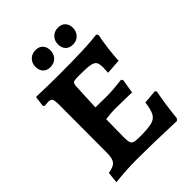

<svg xmlns="http://www.w3.org/2000/svg" viewBox="-239 -949 1074 1074"><g transform="rotate(-45 298.0 -411.5)"><path d="M557 -189Q541 -111 530 -4L520 7Q329 0 209 0Q125 0 38 10L45 -57Q87 -63 102 -81Q117 -99 117 -143L118 -524Q118 -557 112 -567.5Q106 -578 86 -578Q73 -578 55 -576L49 -585L57 -645H77Q148 -642 238 -642Q461 -642 542 -654L550 -643Q542 -606 535.5 -555Q529 -504 527 -462L438 -456L440 -496Q440 -526 431.5 -538.5Q423 -551 397.5 -555.5Q372 -560 312 -560Q286 -560 276 -558Q266 -556 262.5 -549Q259 -542 258 -526L251 -369L345 -368Q366 -368 397.5 -370.5Q429 -373 461 -377L469 -368L455 -283Q442 -283 435 -284Q365 -286 324 -286Q293 -286 247 -280L245 -137Q245 -109 249.5 -97Q254 -85 266.5 -81Q279 -77 310 -77Q376 -77 405.5 -84.5Q435 -92 448 -115Q461 -138 468 -191L550 -198ZM174 -766Q174 -795 192.5 -814Q211 -833 241 -833Q268 -833 283.5 -816.5Q299 -800 299 -773Q299 -744 280.5 -725Q262 -706 233 -706Q205 -706 189.5 -722.5Q174 -739 174 -766ZM352 -766Q352 -795 370.5 -814Q389 -833 418 -833Q446 -833 461.5 -816.5Q477 -800 477 -773Q477 -744 458.5 -725Q440 -706 411 -706Q383 -706 367.5 -722.5Q352 -739 352 -766Z"/></g></svg>

Font: Alegreya
Style: Bold
Weight: 700
Designer: Juan Pablo del Peral
Foundry: Huerta Tipografica
Version: Version 2.008; ttfautohint (v1.8)